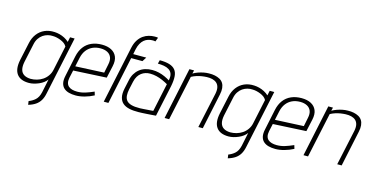

<svg xmlns="http://www.w3.org/2000/svg" viewBox="-87 -1146 3474 1792"><g transform="rotate(15 1649.5 -249.5)"><path d="M386 64 506 -499H462L452 -452Q433 -470 409 -482.5Q385 -495 360 -501.5Q335 -508 311 -509Q257 -512 214.5 -493Q172 -474 143.5 -436.5Q115 -399 104 -346L67 -175Q48 -84 82.5 -36Q117 12 200 12Q223 12 247.5 6Q272 0 296 -10.5Q320 -21 339 -35.5Q358 -50 370 -67L343 63Q337 89 327 108Q317 127 303 139.5Q289 152 273.5 161Q258 170 242 176L247 211Q288 199 316 180Q344 161 361 132.5Q378 104 386 64ZM442 -404 391 -164Q384 -132 365.5 -106Q347 -80 321.5 -63Q296 -46 266 -37.5Q236 -29 206 -29Q167 -30 142 -45.5Q117 -61 109 -91.5Q101 -122 110 -167L148 -344Q155 -380 171.5 -404.5Q188 -429 209.5 -443.5Q231 -458 256 -464.5Q281 -471 305 -469Q323 -469 343 -464.5Q363 -460 382.5 -452Q402 -444 417.5 -432.5Q433 -421 442 -404Z M554 -134 570 -207 890 -224 916 -342Q928 -397 912.5 -434Q897 -471 860 -490.5Q823 -510 769 -510Q712 -510 668 -490.5Q624 -471 595.5 -433Q567 -395 555 -339L513 -139Q504 -98 510.5 -69Q517 -40 536.5 -22Q556 -4 585.5 4Q615 12 652 12Q692 12 737.5 -0.5Q783 -13 825 -35L815 -69Q770 -49 732.5 -37.5Q695 -26 656 -26Q629 -26 607.5 -32Q586 -38 572 -50.5Q558 -63 553 -83.5Q548 -104 554 -134ZM872 -347 855 -263 579 -250 598 -339Q608 -382 630.5 -411.5Q653 -441 687 -457Q721 -473 765 -473Q804 -473 831.5 -458.5Q859 -444 870 -416Q881 -388 872 -347Z M1241 -668 1256 -707Q1251 -709 1245.5 -709.5Q1240 -710 1234 -710Q1228 -710 1221 -710Q1196 -710 1168 -702.5Q1140 -695 1114 -677Q1088 -659 1068 -628Q1048 -597 1038 -550L921 0H966L1063 -459H1172L1198 -500H1072L1082 -550Q1089 -582 1102 -605.5Q1115 -629 1132.5 -643.5Q1150 -658 1171 -664.5Q1192 -671 1215 -671Q1221 -671 1227.5 -670.5Q1234 -670 1241 -668Z M1456 -349Q1434 -363 1406.5 -375.5Q1379 -388 1348 -395.5Q1317 -403 1283 -403Q1246 -403 1214.5 -393Q1183 -383 1159 -363.5Q1135 -344 1118.5 -316Q1102 -288 1095 -252L1077 -169Q1066 -117 1074.5 -82Q1083 -47 1107 -26.5Q1131 -6 1169.5 2.5Q1208 11 1258 10Q1272 10 1293 9Q1314 8 1337.5 6.5Q1361 5 1381.5 3.5Q1402 2 1414.5 1Q1427 0 1426 0L1491 -304Q1502 -360 1499 -399.5Q1496 -439 1476 -463Q1456 -487 1419 -498Q1382 -509 1326 -509L1317 -474Q1348 -474 1376.5 -469Q1405 -464 1426 -450.5Q1447 -437 1455.5 -413Q1464 -389 1456 -349ZM1448 -310 1390 -37Q1390 -37 1383 -36Q1376 -35 1363 -34.5Q1350 -34 1333.5 -32.5Q1317 -31 1299 -30Q1281 -29 1263 -28Q1210 -27 1178 -36.5Q1146 -46 1131.5 -65Q1117 -84 1115 -111.5Q1113 -139 1120 -172L1137 -250Q1144 -282 1157.5 -303.5Q1171 -325 1189 -338.5Q1207 -352 1228 -358.5Q1249 -365 1271 -365Q1304 -365 1334.5 -357.5Q1365 -350 1393.5 -337.5Q1422 -325 1448 -310Z M1909 -343 1835 0H1878L1951 -345Q1959 -381 1956 -409Q1953 -437 1940.5 -456.5Q1928 -476 1907 -487.5Q1886 -499 1859.5 -504.5Q1833 -510 1802 -509Q1778 -509 1752 -504Q1726 -499 1700.5 -490Q1675 -481 1652 -468L1660 -500H1615L1509 0H1553L1646 -434Q1668 -446 1692.5 -454Q1717 -462 1742 -466Q1767 -470 1791 -471Q1821 -472 1845.5 -466Q1870 -460 1887 -445Q1904 -430 1910 -405Q1916 -380 1909 -343Z M2315 64 2435 -499H2391L2381 -452Q2362 -470 2338 -482.5Q2314 -495 2289 -501.5Q2264 -508 2240 -509Q2186 -512 2143.5 -493Q2101 -474 2072.5 -436.5Q2044 -399 2033 -346L1996 -175Q1977 -84 2011.5 -36Q2046 12 2129 12Q2152 12 2176.5 6Q2201 0 2225 -10.5Q2249 -21 2268 -35.5Q2287 -50 2299 -67L2272 63Q2266 89 2256 108Q2246 127 2232 139.5Q2218 152 2202.5 161Q2187 170 2171 176L2176 211Q2217 199 2245 180Q2273 161 2290 132.5Q2307 104 2315 64ZM2371 -404 2320 -164Q2313 -132 2294.5 -106Q2276 -80 2250.5 -63Q2225 -46 2195 -37.5Q2165 -29 2135 -29Q2096 -30 2071 -45.5Q2046 -61 2038 -91.5Q2030 -122 2039 -167L2077 -344Q2084 -380 2100.5 -404.5Q2117 -429 2138.5 -443.5Q2160 -458 2185 -464.5Q2210 -471 2234 -469Q2252 -469 2272 -464.5Q2292 -460 2311.5 -452Q2331 -444 2346.5 -432.5Q2362 -421 2371 -404Z M2483 -134 2499 -207 2819 -224 2845 -342Q2857 -397 2841.5 -434Q2826 -471 2789 -490.5Q2752 -510 2698 -510Q2641 -510 2597 -490.5Q2553 -471 2524.5 -433Q2496 -395 2484 -339L2442 -139Q2433 -98 2439.5 -69Q2446 -40 2465.5 -22Q2485 -4 2514.5 4Q2544 12 2581 12Q2621 12 2666.5 -0.5Q2712 -13 2754 -35L2744 -69Q2699 -49 2661.5 -37.5Q2624 -26 2585 -26Q2558 -26 2536.5 -32Q2515 -38 2501 -50.5Q2487 -63 2482 -83.5Q2477 -104 2483 -134ZM2801 -347 2784 -263 2508 -250 2527 -339Q2537 -382 2559.5 -411.5Q2582 -441 2616 -457Q2650 -473 2694 -473Q2733 -473 2760.5 -458.5Q2788 -444 2799 -416Q2810 -388 2801 -347Z M3251 -343 3177 0H3220L3293 -345Q3301 -381 3298 -409Q3295 -437 3282.5 -456.5Q3270 -476 3249 -487.5Q3228 -499 3201.5 -504.5Q3175 -510 3144 -509Q3120 -509 3094 -504Q3068 -499 3042.5 -490Q3017 -481 2994 -468L3002 -500H2957L2851 0H2895L2988 -434Q3010 -446 3034.5 -454Q3059 -462 3084 -466Q3109 -470 3133 -471Q3163 -472 3187.5 -466Q3212 -460 3229 -445Q3246 -430 3252 -405Q3258 -380 3251 -343Z"/></g></svg>

Font: Advent Pro Light
Style: Italic
Weight: 300
Italic angle: -12°
Version: Version 3.000